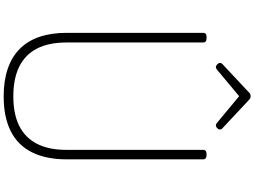

<svg xmlns="http://www.w3.org/2000/svg" viewBox="-194 -1208 1420 1073"><g transform="rotate(90 516.5 -671.0)"><path d="M518 19Q431 19 364.5 -3.5Q298 -26 253 -70.5Q208 -115 185.5 -181Q163 -247 163 -333V-1096Q163 -1106 169 -1110.5Q175 -1115 189 -1115Q204 -1115 210.5 -1110.5Q217 -1106 217 -1096V-331Q217 -233 251 -167Q285 -101 352 -68Q419 -35 518 -35Q617 -35 683 -68Q749 -101 783 -167Q817 -233 817 -331V-1096Q817 -1106 823.5 -1110.5Q830 -1115 844 -1115Q870 -1115 870 -1096V-333Q870 -218 830.5 -139Q791 -60 712.5 -20.5Q634 19 518 19ZM354 -1167Q347 -1167 339 -1174.5Q331 -1182 331 -1190Q331 -1193 332.5 -1196.5Q334 -1200 337 -1203L492 -1348Q497 -1354 502.5 -1357.5Q508 -1361 517 -1361Q526 -1361 531 -1357.5Q536 -1354 542 -1348L698 -1202Q701 -1199 702 -1195.5Q703 -1192 703 -1189Q703 -1181 695.5 -1174Q688 -1167 680 -1167Q676 -1167 672 -1169Q668 -1171 664 -1175L517 -1297L371 -1175Q366 -1171 362.5 -1169Q359 -1167 354 -1167Z"/></g></svg>

Font: Playwrite FR Moderne ExtraLight
Style: Regular
Weight: 250
Version: Version 1.002